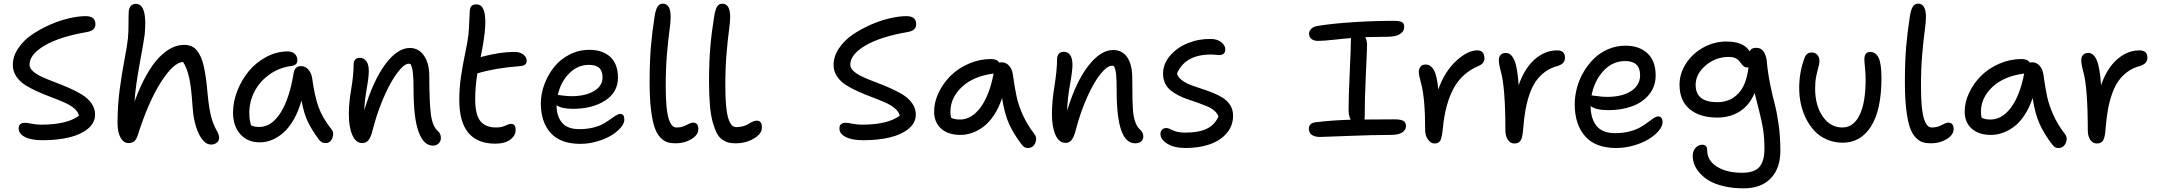

<svg xmlns="http://www.w3.org/2000/svg" viewBox="-20 -780 11913 1060"><path d="M214.8 -5.9Q151.4 -5.9 117.2 -23.9Q83 -42 83 -70.8Q83 -102.1 118.2 -102.1Q129.9 -102.1 155 -96.9Q180.2 -91.8 207 -91.8Q349.6 -91.8 416 -141.1Q411.6 -163.1 389.2 -181.9Q366.7 -200.7 334.2 -214.8Q301.8 -229 263.4 -243.4Q225.1 -257.8 187.7 -274.4Q150.4 -291 119.6 -310.3Q88.9 -329.6 69.8 -358.2Q50.8 -386.7 50.8 -420.9Q50.8 -468.8 80.3 -512.9Q109.9 -557.1 155.8 -588.4Q201.7 -619.6 256.1 -643.6Q310.5 -667.5 362.1 -679.2Q413.6 -690.9 453.1 -690.9Q506.8 -690.9 506.8 -646Q506.8 -610.8 459 -603Q308.6 -577.1 225.8 -528.3Q143.1 -479.5 143.1 -422.9Q143.1 -403.3 163.1 -385.7Q183.1 -368.2 214.8 -354Q246.6 -339.8 285.2 -325.4Q323.7 -311 362.5 -293.9Q401.4 -276.9 433.1 -257.3Q464.8 -237.8 484.9 -209.5Q504.9 -181.2 504.9 -147.9Q504.9 -101.6 464.6 -68.8Q424.3 -36.1 360.1 -21Q295.9 -5.9 214.8 -5.9Z M689 9.8Q662.6 9.8 645.8 -19.5Q628.9 -48.8 628.9 -103Q628.9 -195.3 640.6 -284.2Q652.3 -373 667.5 -451.9Q682.6 -530.8 686.5 -569.8Q689.5 -602.5 689.5 -651.1Q689.5 -699.7 690.9 -717.8Q692.4 -735.4 702.4 -747.1Q712.4 -758.8 731 -758.8Q794.9 -757.3 778.8 -589.8Q774.9 -556.6 751.2 -428.2Q727.5 -299.8 722.7 -219.2Q753.9 -304.2 788.8 -366Q823.7 -427.7 858.9 -463.4Q894 -499 928 -515.6Q961.9 -532.2 996.6 -532.2Q1019 -532.2 1036.9 -524.7Q1054.7 -517.1 1067.6 -500.5Q1080.6 -483.9 1089.8 -462.9Q1099.1 -441.9 1106 -409.9Q1112.8 -377.9 1117.2 -345.5Q1121.6 -313 1125.5 -268.1Q1134.3 -175.3 1147 -131.1Q1159.7 -86.9 1179.7 -53.2Q1189.9 -33.7 1189.9 -18.1Q1189.9 -2.9 1176.8 7.6Q1163.6 18.1 1145.5 18.1Q1106 18.1 1077.1 -42.7Q1048.3 -103.5 1043 -192.9Q1036.1 -298.3 1024.2 -351.6Q1012.2 -404.8 990.7 -438Q937.5 -435.1 867.7 -325.2Q797.9 -215.3 739.7 -30.8Q731.9 -7.8 719.7 1Q707.5 9.8 689 9.8Z M1414.6 5.9Q1346.7 5.9 1306.6 -39.1Q1266.6 -84 1266.6 -159.2Q1266.6 -218.3 1290.3 -278.8Q1314 -339.4 1353.8 -387.5Q1393.6 -435.5 1450.4 -465.8Q1507.3 -496.1 1568.4 -496.1Q1591.8 -496.1 1606.7 -483.2Q1621.6 -470.2 1621.6 -446.8Q1621.6 -420.4 1590.3 -416Q1521 -407.2 1466.8 -368.2Q1412.6 -329.1 1384.5 -273.7Q1356.4 -218.3 1356.4 -157.2Q1356.4 -117.7 1366.2 -87.9Q1383.3 -79.1 1412.6 -79.1Q1478 -79.1 1527.8 -155.8Q1577.6 -232.4 1600.6 -374Q1606.9 -415 1641.6 -415Q1665.5 -415 1682.4 -396.2Q1699.2 -377.4 1703.6 -347.2Q1716.8 -251 1738 -190.7Q1759.3 -130.4 1809.6 -66.9Q1826.2 -46.9 1815.2 -18.6Q1804.2 9.8 1778.3 9.8Q1764.2 9.8 1755.9 4.6Q1747.6 -0.5 1739.3 -11.2Q1702.1 -61.5 1679.9 -107.2Q1657.7 -152.8 1644.5 -225.1Q1627.4 -164.6 1600.8 -118.7Q1574.2 -72.8 1543.5 -46.4Q1512.7 -20 1480.5 -7.1Q1448.2 5.9 1414.6 5.9Z M2370.1 23.9Q2318.8 23.9 2291 -52.2Q2263.2 -128.4 2263.2 -284.2Q2263.2 -348.1 2259.5 -378.9Q2255.9 -409.7 2246.1 -426.8Q2244.6 -426.8 2241 -427.5Q2237.3 -428.2 2235.8 -428.2Q2217.3 -428.2 2190.9 -399.2Q2164.6 -370.1 2137.5 -322Q2110.4 -273.9 2083.5 -205.8Q2056.6 -137.7 2038.1 -64.9Q2028.3 -23.9 2015.1 -7.1Q2002 9.8 1980 9.8Q1944.3 9.8 1925 -34.7Q1905.8 -79.1 1905.8 -150.9Q1905.8 -211.4 1918.9 -287.4Q1932.1 -363.3 1932.1 -423.8Q1932.1 -440.9 1940.9 -450.9Q1949.7 -460.9 1965.8 -460.9Q1987.8 -460.9 2002 -442.9Q2016.1 -424.8 2016.1 -388.2Q2016.1 -355 2004.4 -289.1Q1992.7 -223.1 1991.2 -171.9Q2040.5 -335.9 2107.4 -425.5Q2174.3 -515.1 2242.2 -515.1Q2292 -515.1 2321 -472.4Q2350.1 -429.7 2350.1 -359.9Q2350.1 -217.8 2358.6 -150.1Q2367.2 -82.5 2397.9 -56.2Q2414.1 -42 2414.1 -18.1Q2414.1 -1 2402.1 11.5Q2390.1 23.9 2370.1 23.9Z M2714.8 13.2Q2515.6 13.2 2515.6 -228Q2515.6 -293.5 2524.9 -356.4Q2534.2 -419.4 2547.6 -482.9Q2561 -546.4 2565.9 -585.9Q2569.3 -622.6 2571 -666Q2572.8 -709.5 2573.7 -722.2Q2575.2 -738.3 2583.3 -747.1Q2591.3 -755.9 2610.8 -755.9Q2672.9 -755.9 2655.8 -597.2Q2649.4 -541 2633.8 -464.8Q2735.8 -493.2 2822.8 -493.2Q2850.6 -493.2 2869.1 -479Q2887.7 -464.8 2887.7 -444.8Q2887.7 -430.7 2878.9 -423.6Q2870.1 -416.5 2851.6 -415Q2714.8 -404.8 2615.7 -375Q2603.5 -301.8 2603.5 -231.9Q2603.5 -147 2631.8 -111.6Q2660.2 -76.2 2719.7 -76.2Q2748.5 -76.2 2769.5 -86.2Q2790.5 -96.2 2800.8 -96.2Q2826.7 -96.2 2826.7 -63Q2826.7 -30.8 2796.6 -8.8Q2766.6 13.2 2714.8 13.2Z M3183.6 14.2Q3074.2 14.2 3020 -46.1Q2965.8 -106.4 2965.8 -209Q2965.8 -261.2 2985.1 -313.5Q3004.4 -365.7 3038.1 -408.7Q3071.8 -451.7 3123.3 -478.3Q3174.8 -504.9 3233.9 -504.9Q3307.1 -504.9 3349.4 -465.8Q3391.6 -426.8 3391.6 -351.1Q3391.6 -271 3321.3 -225.1Q3251 -179.2 3142.6 -179.2Q3080.6 -179.2 3052.7 -199.2V-198.2Q3052.7 -138.2 3083 -102.5Q3113.3 -66.9 3178.7 -66.9Q3219.2 -66.9 3253.9 -75.4Q3288.6 -84 3310.3 -96.4Q3332 -108.9 3349.1 -121.3Q3366.2 -133.8 3379.9 -142.3Q3393.6 -150.9 3403.8 -150.9Q3416.5 -150.9 3421.6 -143.3Q3426.8 -135.7 3426.8 -118.2Q3426.8 -98.1 3406.5 -74.7Q3386.2 -51.3 3353.8 -31.7Q3321.3 -12.2 3275.6 1Q3230 14.2 3183.6 14.2ZM3059.6 -255.9Q3064 -255.9 3087.6 -252.4Q3111.3 -249 3135.7 -249Q3211.9 -249 3259.3 -277.3Q3306.6 -305.7 3306.6 -352.1Q3306.6 -387.2 3288.6 -404.5Q3270.5 -421.9 3231.4 -421.9Q3168.9 -421.9 3122.1 -374.5Q3075.2 -327.1 3059.6 -255.9Z M3710.4 11.2Q3683.6 11.2 3664.3 5.1Q3645 -1 3625.5 -21.2Q3606 -41.5 3593.8 -77.1Q3581.5 -112.8 3574 -175Q3566.4 -237.3 3566.4 -324.2Q3566.4 -438 3573.2 -519.3Q3580.1 -600.6 3594.2 -691.9Q3600.6 -729.5 3611.1 -744.6Q3621.6 -759.8 3639.2 -759.8Q3682.6 -759.8 3682.6 -686Q3682.6 -659.2 3675.8 -609.4Q3668.9 -559.6 3662.1 -480.7Q3655.3 -401.9 3655.3 -304.2Q3655.3 -238.8 3659.7 -192.9Q3664.1 -147 3672.4 -122.3Q3680.7 -97.7 3690.9 -86.9Q3701.2 -76.2 3714.4 -76.2Q3737.8 -76.2 3754.6 -83Q3771.5 -89.8 3783.4 -96.4Q3795.4 -103 3806.2 -103Q3835.4 -103 3835.4 -67.9Q3835.4 -35.2 3797.4 -12Q3759.3 11.2 3710.4 11.2Z M4040.5 11.2Q4018.1 11.2 4001.2 6.8Q3984.4 2.4 3966.8 -9.8Q3949.2 -22 3937 -45.9Q3924.8 -69.8 3914.6 -106.2Q3904.3 -142.6 3899.4 -198.2Q3894.5 -253.9 3894.5 -327.1Q3894.5 -441.4 3901.6 -522.2Q3908.7 -603 3923.3 -691.9Q3929.7 -729.5 3939.7 -744.6Q3949.7 -759.8 3967.3 -759.8Q4011.2 -759.8 4011.2 -686Q4011.2 -659.7 4004.4 -610.4Q3997.6 -561 3991 -482.7Q3984.4 -404.3 3984.4 -307.1Q3984.4 -240.7 3988.8 -194.8Q3993.2 -148.9 4001.7 -124Q4010.3 -99.1 4020.5 -88.6Q4030.8 -78.1 4044.4 -78.1Q4066.4 -78.1 4084.7 -83.7Q4103 -89.4 4112.8 -95.9Q4122.6 -102.5 4135 -108.2Q4147.5 -113.8 4158.7 -113.8Q4186.5 -113.8 4186.5 -76.2Q4186.5 -41 4141.6 -14.9Q4096.7 11.2 4040.5 11.2Z M4746.1 -5.9Q4682.6 -5.9 4648.4 -23.9Q4614.3 -42 4614.3 -70.8Q4614.3 -102.1 4649.4 -102.1Q4661.1 -102.1 4686.3 -96.9Q4711.4 -91.8 4738.3 -91.8Q4880.9 -91.8 4947.3 -141.1Q4942.9 -163.1 4920.4 -181.9Q4897.9 -200.7 4865.5 -214.8Q4833 -229 4794.7 -243.4Q4756.3 -257.8 4719 -274.4Q4681.6 -291 4650.9 -310.3Q4620.1 -329.6 4601.1 -358.2Q4582 -386.7 4582 -420.9Q4582 -468.8 4611.6 -512.9Q4641.1 -557.1 4687 -588.4Q4732.9 -619.6 4787.4 -643.6Q4841.8 -667.5 4893.3 -679.2Q4944.8 -690.9 4984.4 -690.9Q5038.1 -690.9 5038.1 -646Q5038.1 -610.8 4990.2 -603Q4839.8 -577.1 4757.1 -528.3Q4674.3 -479.5 4674.3 -422.9Q4674.3 -403.3 4694.3 -385.7Q4714.4 -368.2 4746.1 -354Q4777.8 -339.8 4816.4 -325.4Q4855 -311 4893.8 -293.9Q4932.6 -276.9 4964.4 -257.3Q4996.1 -237.8 5016.1 -209.5Q5036.1 -181.2 5036.1 -147.9Q5036.1 -101.6 4995.8 -68.8Q4955.6 -36.1 4891.4 -21Q4827.1 -5.9 4746.1 -5.9Z M5282.2 -35.2Q5214.8 -35.2 5176 -69.8Q5137.2 -104.5 5137.2 -164.1Q5137.2 -216.3 5162.1 -268.6Q5187 -320.8 5228.3 -361.8Q5269.5 -402.8 5328.6 -428.5Q5387.7 -454.1 5451.2 -454.1Q5484.9 -454.1 5497.1 -434.1Q5501 -436 5509.8 -436Q5533.7 -436 5550.5 -417.7Q5567.4 -399.4 5571.8 -369.1Q5582.5 -291 5593.3 -243.2Q5604 -195.3 5627.7 -143.3Q5651.4 -91.3 5689.9 -41Q5707.5 -19.5 5695.6 8.8Q5683.6 37.1 5654.8 37.1Q5642.6 37.1 5635.3 32.2Q5627.9 27.3 5619.1 16.1Q5576.7 -39.6 5551.3 -95Q5525.9 -150.4 5512.2 -238.8Q5494.6 -185.1 5467.8 -144.5Q5440.9 -104 5409.9 -80.8Q5378.9 -57.6 5346.9 -46.4Q5314.9 -35.2 5282.2 -35.2ZM5227.1 -163.1Q5227.1 -143.1 5231 -129.9Q5248.5 -120.1 5279.8 -120.1Q5343.3 -120.1 5392.6 -185.8Q5441.9 -251.5 5465.8 -374Q5353.5 -359.4 5290.3 -299.8Q5227.1 -240.2 5227.1 -163.1Z M6246.6 11.2Q6145 11.2 6145 -273.9Q6145 -339.8 6141.8 -369.9Q6138.7 -399.9 6128.9 -416Q6127.4 -416 6124.3 -416.5Q6121.1 -417 6119.6 -417Q6092.8 -417 6056.9 -373Q6021 -329.1 5983.9 -247.8Q5946.8 -166.5 5920.9 -68.8Q5910.6 -25.9 5897.2 -8.5Q5883.8 8.8 5862.8 8.8Q5826.7 8.8 5807.1 -35.2Q5787.6 -79.1 5787.6 -150.9Q5787.6 -219.2 5801.8 -307.1Q5815.9 -395 5815.9 -454.1Q5815.9 -472.2 5825.7 -483.2Q5835.4 -494.1 5853 -494.1Q5875.5 -494.1 5888.2 -476.1Q5900.9 -458 5900.9 -421.9Q5900.9 -388.7 5887 -311.3Q5873 -233.9 5871.6 -168.9Q5920.4 -329.6 5988.5 -416.7Q6056.6 -503.9 6125 -503.9Q6176.8 -503.9 6203.9 -462.9Q6231 -421.9 6231 -349.1Q6231 -202.6 6236.3 -157.7Q6244.6 -90.3 6273.9 -64.9Q6292 -49.3 6292 -25.9Q6292 -9.8 6280.3 0.7Q6268.6 11.2 6246.6 11.2Z M6525.9 37.1Q6461.9 37.1 6424.3 13.4Q6386.7 -10.3 6386.7 -40Q6386.7 -54.7 6395.3 -64Q6403.8 -73.2 6419.9 -73.2Q6430.2 -73.2 6441.2 -66.9Q6452.1 -60.5 6472.2 -54.2Q6492.2 -47.9 6524.9 -47.9Q6597.7 -47.9 6642.1 -69.1Q6686.5 -90.3 6707 -137.2Q6700.7 -154.8 6683.8 -169.2Q6667 -183.6 6644.5 -192.9Q6622.1 -202.1 6594.7 -212.2Q6567.4 -222.2 6540.5 -230.7Q6513.7 -239.3 6488.3 -252.2Q6462.9 -265.1 6443.6 -280.5Q6424.3 -295.9 6412.6 -319.6Q6400.9 -343.3 6400.9 -373Q6400.9 -427.2 6439.5 -472.4Q6478 -517.6 6538.8 -542Q6599.6 -566.4 6666 -564.9Q6701.2 -564.5 6722.9 -546.6Q6744.6 -528.8 6744.6 -507.8Q6744.6 -476.1 6710.9 -476.1Q6707.5 -476.1 6693.1 -477.5Q6678.7 -479 6666 -479Q6522.9 -479 6478 -374Q6483.4 -354 6503.4 -338.4Q6523.4 -322.8 6551 -312Q6578.6 -301.3 6610.8 -291Q6643.1 -280.8 6674.1 -268.3Q6705.1 -255.9 6730.7 -240Q6756.3 -224.1 6772 -199Q6787.6 -173.8 6787.6 -141.1Q6787.6 -85.4 6752 -44.2Q6716.3 -2.9 6657.7 17.1Q6599.1 37.1 6525.9 37.1Z M7268.1 -23.9Q7237.3 -23.9 7221.7 -35.9Q7206.1 -47.9 7206.1 -67.9Q7206.1 -101.1 7243.2 -105Q7334.5 -116.2 7437 -119.1Q7425.3 -141.6 7425.3 -170.9Q7425.3 -247.6 7431.6 -379.9Q7438 -512.2 7438 -558.1Q7438 -566.9 7439 -569.8Q7404.8 -567.4 7345.9 -560.8Q7287.1 -554.2 7256.3 -554.2Q7233.4 -554.2 7220.2 -565.2Q7207 -576.2 7207 -594.2Q7207 -608.9 7219.2 -621.1Q7231.4 -633.3 7256.3 -637.2Q7334 -649.9 7449.7 -657.5Q7565.4 -665 7674.3 -665Q7707 -665 7719.7 -658Q7732.4 -650.9 7732.4 -632.8Q7732.4 -606 7708.5 -591.6Q7684.6 -577.1 7641.1 -577.1Q7588.4 -577.1 7518.1 -575.2Q7527.3 -551.8 7527.3 -533.2Q7527.3 -508.8 7520.8 -371.3Q7514.2 -233.9 7514.2 -130.9Q7514.2 -128.9 7513.7 -125.2Q7513.2 -121.6 7513.2 -120.1Q7564.9 -121.1 7680.2 -121.1Q7715.3 -121.1 7728.8 -111.8Q7742.2 -102.5 7742.2 -85Q7742.2 -63 7721.7 -49.1Q7701.2 -35.2 7660.2 -35.2Q7556.6 -35.2 7422.4 -29.5Q7288.1 -23.9 7268.1 -23.9Z M7899.4 12.2Q7879.4 12.2 7863.8 -9.8Q7848.1 -31.7 7848.1 -61Q7848.1 -240.7 7825.2 -320.8Q7813 -365.7 7813 -383.8Q7813 -401.4 7823 -412.6Q7833 -423.8 7850.1 -423.8Q7878.9 -423.8 7896.2 -393.3Q7913.6 -362.8 7920.4 -286.1Q7956.1 -385.7 8019.3 -443.8Q8082.5 -502 8135.3 -502Q8175.3 -502 8175.3 -457Q8175.3 -429.7 8143.1 -416Q8052.2 -377.9 8005.4 -292.5Q7958.5 -207 7945.3 -68.8Q7940.9 -20.5 7931.9 -4.2Q7922.9 12.2 7899.4 12.2Z M8340.3 12.2Q8318.4 12.2 8304.7 -8.3Q8291 -28.8 8291 -61Q8291 -295.9 8266.1 -384.8Q8254.9 -425.8 8254.9 -448.2Q8254.9 -465.8 8264.9 -476.8Q8274.9 -487.8 8293.9 -487.8Q8322.8 -487.8 8340.3 -447.8Q8357.9 -407.7 8364.3 -309.1Q8377.9 -350.1 8397.2 -382.8Q8416.5 -415.5 8437.5 -437.5Q8458.5 -459.5 8482.7 -474.4Q8506.8 -489.3 8529.8 -495.6Q8552.7 -502 8576.2 -502Q8620.1 -502 8620.1 -460.9Q8620.1 -428.7 8580.1 -416Q8540.5 -405.8 8510 -383.3Q8479.5 -360.8 8458.7 -330.6Q8438 -300.3 8423.6 -257.8Q8409.2 -215.3 8401.4 -170.2Q8393.6 -125 8389.2 -67.9Q8385.7 -20.5 8375.2 -4.2Q8364.7 12.2 8340.3 12.2Z M8902.8 37.1Q8787.6 37.1 8730.7 -28.3Q8673.8 -93.8 8673.8 -204.1Q8673.8 -249.5 8686.3 -295.9Q8698.7 -342.3 8723.4 -383.8Q8748 -425.3 8781.2 -457.5Q8814.5 -489.7 8859.1 -508.8Q8903.8 -527.8 8953.6 -527.8Q9030.3 -527.8 9075.4 -485.6Q9120.6 -443.4 9120.6 -363.8Q9120.6 -303.7 9085.7 -259.8Q9050.8 -215.8 8991.9 -193.8Q8933.1 -171.9 8858.9 -171.9Q8789.6 -171.9 8761.7 -194.8Q8761.7 -126 8793.9 -85.4Q8826.2 -44.9 8896.5 -44.9Q8939.9 -44.9 8976.6 -54.4Q9013.2 -64 9036.4 -77.6Q9059.6 -91.3 9077.4 -104.7Q9095.2 -118.2 9109.4 -127.7Q9123.5 -137.2 9133.8 -137.2Q9158.7 -137.2 9158.7 -105Q9158.7 -83 9137.5 -57.9Q9116.2 -32.7 9082 -11.7Q9047.9 9.3 8999.8 23.2Q8951.7 37.1 8902.8 37.1ZM8769.5 -252.9Q8775.4 -252.9 8801.5 -249Q8827.6 -245.1 8851.6 -245.1Q8936.5 -245.1 8985.6 -277.6Q9034.7 -310.1 9034.7 -365.2Q9034.7 -442.9 8951.7 -442.9Q8882.8 -442.9 8832.5 -388.7Q8782.2 -334.5 8766.6 -252.9Z M9606.4 259.8Q9545.9 259.8 9496.8 248Q9447.8 236.3 9416.5 218Q9385.3 199.7 9364 175.3Q9342.8 150.9 9334 127.2Q9325.2 103.5 9325.2 80.1Q9325.2 54.7 9340.3 36.9Q9355.5 19 9378.4 19Q9405.3 19 9405.3 50.8Q9405.3 106 9458.7 139.9Q9512.2 173.8 9598.1 173.8Q9666 173.8 9693.6 141.4Q9721.2 108.9 9721.2 42Q9721.2 -15.6 9713.9 -64.2Q9706.5 -112.8 9688.2 -183.3Q9669.9 -253.9 9667 -267.1Q9638.7 -198.7 9585 -164.8Q9531.2 -130.9 9461.4 -130.9Q9363.8 -130.9 9308.1 -177.7Q9252.4 -224.6 9252.4 -312Q9252.4 -374.5 9288.6 -429.9Q9324.7 -485.4 9384.5 -518.1Q9444.3 -550.8 9511.2 -550.8Q9606.4 -550.8 9640.1 -496.1Q9647 -516.1 9676.3 -516.1Q9703.1 -516.1 9717.5 -493.9Q9731.9 -471.7 9734.4 -439Q9739.7 -378.9 9752.7 -315.2Q9765.6 -251.5 9777.8 -206.1Q9790 -160.6 9799.6 -92Q9809.1 -23.4 9809.1 51.8Q9809.1 149.4 9756.1 204.6Q9703.1 259.8 9606.4 259.8ZM9341.3 -311Q9341.3 -215.8 9461.4 -215.8Q9530.3 -215.8 9575.9 -262.7Q9621.6 -309.6 9633.3 -409.2Q9631.3 -407.2 9627.4 -407.2Q9616.2 -407.2 9607.9 -413.3Q9599.6 -419.4 9593.8 -428Q9587.9 -436.5 9580.6 -445.1Q9573.2 -453.6 9559.3 -459.7Q9545.4 -465.8 9525.4 -465.8Q9451.7 -465.8 9396.5 -418.5Q9341.3 -371.1 9341.3 -311Z M10153.8 7.8Q10106 7.8 10065.7 -9.8Q10025.4 -27.3 9997.6 -57.1Q9969.7 -86.9 9950.4 -126Q9931.2 -165 9922.1 -207.3Q9913.1 -249.5 9913.1 -293Q9913.1 -383.8 9942.9 -460.9Q9953.6 -490.2 9981.9 -490.2Q10001 -490.2 10012.9 -477.3Q10024.9 -464.4 10024.9 -443.8Q10024.9 -427.7 10019 -408.2Q10013.2 -388.7 10007.1 -359.4Q10001 -330.1 10001 -291Q10001 -197.8 10043 -137Q10085 -76.2 10150.9 -76.2Q10212.9 -76.2 10246.3 -144.5Q10279.8 -212.9 10279.8 -341.8Q10279.8 -372.6 10276.4 -406Q10272.9 -439.5 10272.9 -453.1Q10272.9 -493.2 10306.2 -493.2Q10335.9 -493.2 10351.6 -460.7Q10367.2 -428.2 10367.2 -349.1Q10367.2 -173.8 10310.1 -83Q10252.9 7.8 10153.8 7.8Z M10640.6 11.2Q10613.8 11.2 10594.5 5.1Q10575.2 -1 10555.7 -21.2Q10536.1 -41.5 10523.9 -77.1Q10511.7 -112.8 10504.2 -175Q10496.6 -237.3 10496.6 -324.2Q10496.6 -438 10503.4 -519.3Q10510.3 -600.6 10524.4 -691.9Q10530.8 -729.5 10541.3 -744.6Q10551.8 -759.8 10569.3 -759.8Q10612.8 -759.8 10612.8 -686Q10612.8 -659.2 10606 -609.4Q10599.1 -559.6 10592.3 -480.7Q10585.4 -401.9 10585.4 -304.2Q10585.4 -238.8 10589.8 -192.9Q10594.2 -147 10602.5 -122.3Q10610.8 -97.7 10621.1 -86.9Q10631.3 -76.2 10644.5 -76.2Q10668 -76.2 10684.8 -83Q10701.7 -89.8 10713.6 -96.4Q10725.6 -103 10736.3 -103Q10765.6 -103 10765.6 -67.9Q10765.6 -35.2 10727.5 -12Q10689.5 11.2 10640.6 11.2Z M10971.7 -35.2Q10904.3 -35.2 10865.5 -69.8Q10826.7 -104.5 10826.7 -164.1Q10826.7 -216.3 10851.6 -268.6Q10876.5 -320.8 10917.7 -361.8Q10959 -402.8 11018.1 -428.5Q11077.1 -454.1 11140.6 -454.1Q11174.3 -454.1 11186.5 -434.1Q11190.4 -436 11199.2 -436Q11223.1 -436 11240 -417.7Q11256.8 -399.4 11261.2 -369.1Q11272 -291 11282.7 -243.2Q11293.5 -195.3 11317.1 -143.3Q11340.8 -91.3 11379.4 -41Q11397 -19.5 11385 8.8Q11373 37.1 11344.2 37.1Q11332 37.1 11324.7 32.2Q11317.4 27.3 11308.6 16.1Q11266.1 -39.6 11240.7 -95Q11215.3 -150.4 11201.7 -238.8Q11184.1 -185.1 11157.2 -144.5Q11130.4 -104 11099.4 -80.8Q11068.4 -57.6 11036.4 -46.4Q11004.4 -35.2 10971.7 -35.2ZM10916.5 -163.1Q10916.5 -143.1 10920.4 -129.9Q10938 -120.1 10969.2 -120.1Q11032.7 -120.1 11082 -185.8Q11131.3 -251.5 11155.3 -374Q11043 -359.4 10979.7 -299.8Q10916.5 -240.2 10916.5 -163.1Z M11555.7 12.2Q11533.7 12.2 11520 -8.3Q11506.3 -28.8 11506.3 -61Q11506.3 -295.9 11481.4 -384.8Q11470.2 -425.8 11470.2 -448.2Q11470.2 -465.8 11480.2 -476.8Q11490.2 -487.8 11509.3 -487.8Q11538.1 -487.8 11555.7 -447.8Q11573.2 -407.7 11579.6 -309.1Q11593.3 -350.1 11612.5 -382.8Q11631.8 -415.5 11652.8 -437.5Q11673.8 -459.5 11698 -474.4Q11722.2 -489.3 11745.1 -495.6Q11768.1 -502 11791.5 -502Q11835.4 -502 11835.4 -460.9Q11835.4 -428.7 11795.4 -416Q11755.9 -405.8 11725.3 -383.3Q11694.8 -360.8 11674.1 -330.6Q11653.3 -300.3 11638.9 -257.8Q11624.5 -215.3 11616.7 -170.2Q11608.9 -125 11604.5 -67.9Q11601.1 -20.5 11590.6 -4.2Q11580.1 12.2 11555.7 12.2Z"/></svg>

Font: Shantell Sans Irregular
Style: Regular
Weight: 400
Designer: Stephen Nixon, Anya Danilova, Shantell Martin
Foundry: Arrow Type
Version: Version 1.006;[9816181b4]